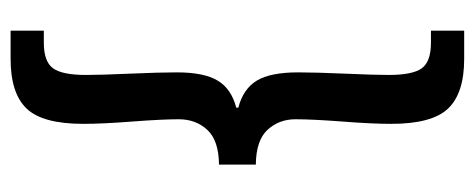

<svg xmlns="http://www.w3.org/2000/svg" viewBox="-288 -460 900 364"><g transform="rotate(90 162.0 -278.0)"><path d="M38.1 88.9H61Q96.7 88.9 109.4 71.5Q122.1 54.2 122.1 8.8Q122.1 -19 119.6 -74.7Q117.2 -130.4 117.2 -163.1Q117.2 -214.8 132.8 -240.7Q148.4 -266.6 184.1 -275.9V-279.8Q148.4 -289.1 132.8 -314.9Q117.2 -340.8 117.2 -393.1Q117.2 -425.8 119.6 -481.4Q122.1 -537.1 122.1 -564.9Q122.1 -610.4 109.4 -627.7Q96.7 -645 61 -645H38.1V-708H91.8Q156.7 -708 185.8 -677.5Q214.8 -647 214.8 -569.8Q214.8 -533.2 210.4 -476.8Q206.1 -420.4 206.1 -388.2Q206.1 -356.9 226.1 -335.2Q246.1 -313.5 292 -313V-243.2Q246.1 -242.7 226.1 -220.9Q206.1 -199.2 206.1 -167Q206.1 -135.3 210.4 -78.9Q214.8 -22.5 214.8 14.2Q214.8 91.3 185.8 121.6Q156.7 151.9 91.8 151.9H38.1Z"/></g></svg>

Font: Source Sans Pro Semibold
Style: Regular
Weight: 600
Designer: Paul D. Hunt
Foundry: Adobe Systems Incorporated
Version: Version 2.020;PS 2.0;hotconv 1.0.86;makeotf.lib2.5.63406